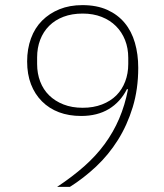

<svg xmlns="http://www.w3.org/2000/svg" viewBox="-20 -730 640 750"><path d="M520 -465Q520 -382 498.5 -311.5Q477 -241 440.5 -183Q404 -125 355.5 -79.5Q307 -34 253 0H203Q262 -39 308.5 -80Q355 -121 389 -167.5Q423 -214 445.5 -266.5Q468 -319 480 -381L476 -382Q450 -331 405 -304Q360 -277 297 -277Q249 -277 210.5 -291.5Q172 -306 144 -334Q116 -362 101 -401Q86 -440 86 -490Q86 -539 101 -580Q116 -621 144.5 -649.5Q173 -678 212.5 -694Q252 -710 302 -710Q358 -710 399 -691.5Q440 -673 467 -640.5Q494 -608 507 -563Q520 -518 520 -465ZM303 -309Q345 -309 378.5 -322Q412 -335 434.5 -357.5Q457 -380 469 -411.5Q481 -443 481 -480V-504Q481 -542 468.5 -573.5Q456 -605 433 -628Q410 -651 377 -664Q344 -677 303 -677Q261 -677 228 -664.5Q195 -652 172 -629Q149 -606 137 -574.5Q125 -543 125 -506V-480Q125 -443 137 -411.5Q149 -380 172 -357.5Q195 -335 228 -322Q261 -309 303 -309Z"/></svg>

Font: IBM Plex Sans Hebrew ExtLt
Style: Regular
Weight: 200
Designer: Mike Abbink, Paul van der Laan, Pieter van Rosmalen, Yanek Iontef
Foundry: Bold Monday
Version: Version 1.3